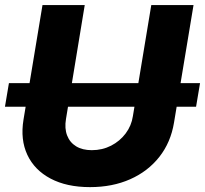

<svg xmlns="http://www.w3.org/2000/svg" viewBox="-24 -748 832 779"><path d="M787.6 -410.6 771.5 -314.9H-3.9L12.2 -410.6ZM341.3 11.2Q246.6 11.2 181.2 -23.4Q115.7 -58.1 86.9 -119.9Q58.1 -181.6 71.3 -262.2L148.4 -727.5H319.8L243.7 -265.1Q237.3 -227.1 248.3 -198.5Q259.3 -169.9 284.9 -154.3Q310.5 -138.7 348.6 -138.7Q391.1 -138.7 426.8 -157Q462.4 -175.3 485.8 -206.5Q509.3 -237.8 515.1 -276.4L589.8 -727.5H761.2L682.1 -251Q668.9 -170.4 622.6 -111.6Q576.2 -52.7 504.2 -20.8Q432.1 11.2 341.3 11.2Z"/></svg>

Font: Inter 28pt ExtraBold
Style: Italic
Weight: 800
Italic angle: -9.3988°
Designer: Rasmus Andersson
Foundry: rsms
Version: Version 4.001;git-66647c0bb